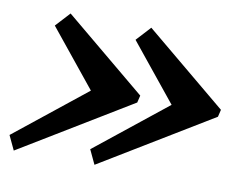

<svg xmlns="http://www.w3.org/2000/svg" viewBox="-69 -715 824 656"><g transform="rotate(10 343.0 -387.5)"><path d="M240 -387.5 80 -585 126 -635 409 -400 403 -375 16 -140 -7.5 -190ZM520 -387.5 360 -585 406 -635 689 -400 683 -375 296 -140 272.5 -190Z"/></g></svg>

Font: Besley* Narrow
Style: Bold Italic
Weight: 700
Width: 4
Italic angle: -13°
Designer: Owen Earl
Foundry: indestructible type*
Version: Version 3.000; ttfautohint (v1.8.3)